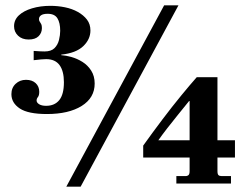

<svg xmlns="http://www.w3.org/2000/svg" viewBox="-20 -692 926 724"><path d="M157 -262Q86 -262 54.5 -283Q23 -304 23 -337Q23 -361 39 -376Q55 -391 78 -391Q101 -391 114.5 -378.5Q128 -366 128 -346Q128 -332 123 -326Q118 -320 118 -313Q118 -305 127.5 -299Q137 -293 154 -293Q186 -293 203.5 -314.5Q221 -336 221 -382Q221 -424 204.5 -446.5Q188 -469 154 -469Q147 -469 135 -468Q123 -467 107 -465V-500Q119 -499 130.5 -498.5Q142 -498 148 -498Q173 -498 185.5 -510.5Q198 -523 202.5 -541.5Q207 -560 207 -576Q207 -606 196.5 -623Q186 -640 160 -640Q143 -640 135 -634.5Q127 -629 127 -620Q127 -614 130 -610Q133 -606 135.5 -601Q138 -596 138 -586Q138 -568 125.5 -555.5Q113 -543 88 -543Q63 -543 48 -557.5Q33 -572 33 -593Q33 -617 51 -634Q69 -651 100.5 -660.5Q132 -670 170 -670Q198 -670 225 -664.5Q252 -659 273.5 -647Q295 -635 308 -618Q321 -601 321 -577Q321 -544 294 -518Q267 -492 211 -486V-484Q228 -483 249.5 -477Q271 -471 291 -458.5Q311 -446 324 -425.5Q337 -405 337 -377Q337 -323 288 -292.5Q239 -262 157 -262ZM230 12 599 -672H653L284 12ZM645 0V-28H681Q686 -28 690.5 -31.5Q695 -35 695 -47V-98H520V-143Q555 -192 592 -241Q629 -290 663.5 -332Q698 -374 722 -401H800V-163H866V-98H800V-47Q800 -35 804 -31.5Q808 -28 816 -28H851V0ZM577 -163H695V-311H693Q672 -285 650.5 -258.5Q629 -232 610 -207.5Q591 -183 577 -163Z"/></svg>

Font: Frank Ruhl Libre
Style: Bold
Weight: 700
Designer: Yanek Iontef
Foundry: Fontef
Version: Version 6.004